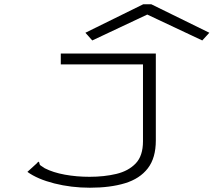

<svg xmlns="http://www.w3.org/2000/svg" viewBox="-20 -703 1040 897"><path d="M400 174Q313 174 234 154Q155 134 108 100L152 60L159 52L164 57Q164 66 169.5 70Q175 74 189 83Q228 103 283 113Q338 123 398 123Q467 123 523.5 109.5Q580 96 614 60.5Q648 25 648 -43V-402H264V-453H708V-47Q708 35 670.5 83.5Q633 132 564 153Q495 174 400 174ZM411 -514 379 -550 649 -683H687L958 -550L925 -514L668 -635Z"/></svg>

Font: Inconsolata UltraExpanded Light
Style: Regular
Weight: 300
Width: 9
Monospace: yes
Designer: Raph Levien, Cyreal, Brenton Simpson
Foundry: Raph Levien, Cyreal, Google
Version: Version 3.001; ttfautohint (v1.8.2.53-6de2)